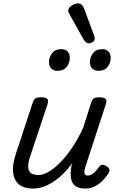

<svg xmlns="http://www.w3.org/2000/svg" viewBox="-20 -1081 686 1117"><path d="M172 16Q121 16 91.5 -7.5Q62 -31 56.5 -75.5Q51 -120 71 -182L170 -483Q177 -503 186.5 -509Q196 -515 215 -515Q247 -515 255 -505.5Q263 -496 257 -476L155 -170Q144 -137 144 -112.5Q144 -88 158 -75.5Q172 -63 204 -63Q233 -63 266.5 -83.5Q300 -104 335 -140.5Q370 -177 403 -227Q436 -277 464 -338L510 -483Q517 -503 526.5 -509Q536 -515 555 -515Q586 -515 594.5 -505.5Q603 -496 596 -476L477 -111Q472 -97 471 -85Q470 -73 474.5 -66.5Q479 -60 490 -60Q503 -60 514.5 -67Q526 -74 536.5 -85.5Q547 -97 556 -110Q563 -120 574 -122Q585 -124 600 -114Q615 -104 616.5 -94.5Q618 -85 612 -75Q602 -58 583 -36.5Q564 -15 537 0.5Q510 16 476 16Q442 16 423 4Q404 -8 397.5 -27Q391 -46 391 -68.5Q391 -91 395 -113L401 -132Q375 -97 347 -69.5Q319 -42 289.5 -23Q260 -4 230.5 6Q201 16 172 16ZM313 -669Q293 -669 279 -682Q265 -695 265 -720Q265 -747 282.5 -771Q300 -795 337 -795Q358 -795 372 -782.5Q386 -770 386 -744Q386 -717 368.5 -693Q351 -669 313 -669ZM552 -669Q531 -669 517 -682Q503 -695 503 -720Q503 -747 520.5 -771Q538 -795 575 -795Q596 -795 610 -782.5Q624 -770 624 -744Q624 -717 607 -693Q590 -669 552 -669ZM496 -829Q489 -829 481.5 -834Q474 -839 466 -852L385 -997Q382 -1003 379.5 -1008Q377 -1013 377 -1019Q377 -1030 386 -1039.5Q395 -1049 408.5 -1055Q422 -1061 435 -1061Q458 -1061 470 -1029L527 -876Q529 -872 530 -867.5Q531 -863 531 -859Q531 -844 519.5 -836.5Q508 -829 496 -829Z"/></svg>

Font: Playwrite SK
Style: Regular
Weight: 400
Designer: Veronika Burian, José Scaglione
Foundry: TypeTogether
Version: Version 1.002